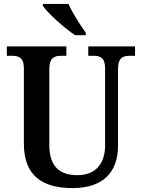

<svg xmlns="http://www.w3.org/2000/svg" viewBox="-20 -951 725 981"><path d="M364 -771H418V-784C391 -822 349 -886 330 -931H199V-921C222 -886 309 -807 364 -771ZM350 10C509 10 583 -73 583 -207V-598C583 -658 610 -666 644 -666H670V-714H431V-666H456C490 -666 517 -658 517 -602V-209C517 -112 466 -56 376 -56C289 -56 232 -96 232 -210V-598C232 -658 259 -666 294 -666H319V-714H15V-666H40C74 -666 102 -658 102 -602V-217C102 -53 197 10 350 10Z"/></svg>

Font: Noto Serif Armenian SemiCondensed SemiBold
Style: Regular
Weight: 600
Width: 4
Designer: Monotype Design Team
Foundry: Monotype Imaging Inc.
Version: Version 2.008